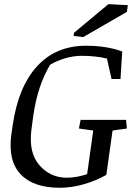

<svg xmlns="http://www.w3.org/2000/svg" viewBox="-20 -891 663 922"><path d="M367.2 -315.4H585.4L589.4 -273.9L520.5 -264.2L490.7 -51.3Q439.9 -22.5 381.1 -5.9Q322.3 10.7 267.6 10.7Q139.2 10.7 78.1 -55.2Q17.1 -121.1 34.7 -246.6L41 -290Q67.9 -474.6 158.2 -573Q248.5 -671.4 393.6 -671.4Q442.4 -671.4 487.1 -664.3Q531.7 -657.2 566.9 -643.6L558.6 -511.7H515.6L493.7 -609.9Q467.8 -616.2 436.3 -619.6Q404.8 -623 373.5 -623Q334 -623 293.7 -611.3Q253.4 -599.6 220.7 -580.1Q191.9 -532.2 171.1 -471.2Q150.4 -410.2 139.6 -333.5L130.9 -268.6Q116.7 -157.7 169.2 -97.7Q221.7 -37.6 300.8 -37.6Q324.2 -37.6 349.6 -42.2Q375 -46.9 398.4 -54.7L427.7 -264.2L358.9 -273.9ZM335.9 -733.9 500.5 -871.1 593.8 -866.2 589.4 -834 379.4 -712.9 333.5 -718.3Z"/></svg>

Font: Noticia Text
Style: Italic
Weight: 400
Italic angle: -8°
Designer: JM Sole
Foundry: JM Sole
Version: Version 1.003